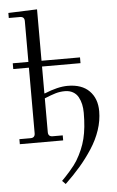

<svg xmlns="http://www.w3.org/2000/svg" viewBox="-62 -761 635 1039"><g transform="rotate(-5 255.0 -241.5)"><path d="M23.4 0V-27.3H84Q108.4 -27.3 108.4 -51.8V-408.2H23.4V-439.5H108.4V-661.1Q108.4 -685.5 84 -685.5H23.4V-712.9Q23.4 -712.9 179.7 -718.8V-439.5H388.7V-408.2H179.7V-263.2L181.6 -261.7Q254.9 -292 308.6 -292Q385.3 -292 426 -250.7Q466.8 -209.5 466.8 -140.6Q466.8 -89.8 449.7 -38.6Q432.6 12.7 401.1 61Q369.6 109.4 333.7 150.9Q297.9 192.4 252 236.3L233.9 217.8Q252.9 199.2 279.8 168.5Q306.6 137.7 319.3 116.7Q354 59.1 368.4 1Q382.8 -57.1 382.8 -139.2Q382.8 -164.1 378.2 -185.3Q373.5 -206.5 363.5 -224.9Q353.5 -243.2 335 -253.9Q316.4 -264.6 291 -264.6Q264.6 -264.6 240.5 -257.6Q216.3 -250.5 179.7 -235.4V-51.8Q179.7 -27.3 204.1 -27.3H258.8V0Z"/></g></svg>

Font: Theano Modern
Style: Regular
Weight: 400
Designer: Alexey Kryukov
Version: Version 2.00